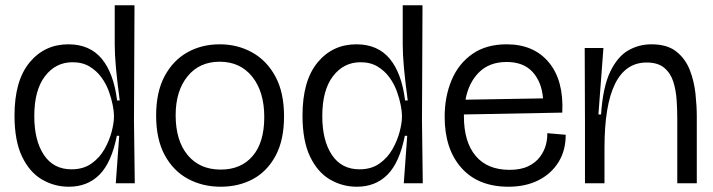

<svg xmlns="http://www.w3.org/2000/svg" viewBox="-20 -695 2704 728"><path d="M241 13Q186 13 139 -14.5Q92 -42 63.5 -101.5Q35 -161 35 -257Q35 -389 92 -458Q149 -527 239 -527Q320 -527 365.5 -472.5Q411 -418 424 -314H434Q424 -389 419.5 -439Q415 -489 415 -527V-675H490L488 -238L491 0H419L432 -180H423Q403 -79 357.5 -33Q312 13 241 13ZM251 -53Q296 -53 327 -75Q358 -97 376.5 -130Q395 -163 403.5 -196Q412 -229 412 -251V-259Q412 -272 407.5 -296Q403 -320 393 -348Q383 -376 365 -401Q347 -426 320 -442.5Q293 -459 255 -459Q191 -459 150.5 -406Q110 -353 110 -255Q110 -162 146.5 -107.5Q183 -53 251 -53Z M817 13Q748 13 692.5 -17Q637 -47 604.5 -107Q572 -167 572 -257Q572 -346 604 -406Q636 -466 690.5 -496.5Q745 -527 813 -527Q881 -527 936.5 -496Q992 -465 1024.5 -404.5Q1057 -344 1057 -254Q1057 -164 1025 -104.5Q993 -45 939 -16Q885 13 817 13ZM817 -52Q894 -52 938 -103.5Q982 -155 982 -251Q982 -347 936.5 -404Q891 -461 813 -461Q736 -461 691 -405.5Q646 -350 646 -258Q646 -162 691.5 -107Q737 -52 817 -52Z M1333 13Q1278 13 1231 -14.5Q1184 -42 1155.5 -101.5Q1127 -161 1127 -257Q1127 -389 1184 -458Q1241 -527 1331 -527Q1412 -527 1457.5 -472.5Q1503 -418 1516 -314H1526Q1516 -389 1511.5 -439Q1507 -489 1507 -527V-675H1582L1580 -238L1583 0H1511L1524 -180H1515Q1495 -79 1449.5 -33Q1404 13 1333 13ZM1343 -53Q1388 -53 1419 -75Q1450 -97 1468.5 -130Q1487 -163 1495.5 -196Q1504 -229 1504 -251V-259Q1504 -272 1499.5 -296Q1495 -320 1485 -348Q1475 -376 1457 -401Q1439 -426 1412 -442.5Q1385 -459 1347 -459Q1283 -459 1242.5 -406Q1202 -353 1202 -255Q1202 -162 1238.5 -107.5Q1275 -53 1343 -53Z M1908 13Q1793 13 1729.5 -58.5Q1666 -130 1666 -252Q1666 -328 1692 -390.5Q1718 -453 1770.5 -490Q1823 -527 1901 -527Q2004 -527 2061 -458.5Q2118 -390 2112 -268L1739 -261Q1739 -258 1739 -254Q1739 -157 1783.5 -104Q1828 -51 1912 -51Q1955 -51 1983.5 -65Q2012 -79 2028 -101Q2044 -123 2050 -146.5Q2056 -170 2055 -190L2125 -184Q2125 -124 2097.5 -80Q2070 -36 2021.5 -11.5Q1973 13 1908 13ZM1901 -460Q1836 -460 1796.5 -421Q1757 -382 1745 -317L2039 -322Q2034 -384 1999.5 -422Q1965 -460 1901 -460Z M2198 0V-232L2197 -513H2268L2249 -261H2259Q2266 -365 2293.5 -422.5Q2321 -480 2361.5 -503.5Q2402 -527 2450 -527Q2510 -527 2544.5 -499.5Q2579 -472 2595.5 -429.5Q2612 -387 2617 -340Q2622 -293 2622 -254V0H2548V-247Q2548 -280 2545.5 -316.5Q2543 -353 2533 -385Q2523 -417 2499 -437.5Q2475 -458 2432 -458Q2272 -458 2272 -134V0Z"/></svg>

Font: Bricolage Grotesque 48pt Light
Style: Regular
Weight: 300
Designer: Mathieu Triay
Foundry: Atelier Triay
Version: Version 1.000; ttfautohint (v1.8.4.7-5d5b);gftools[0.9.32]